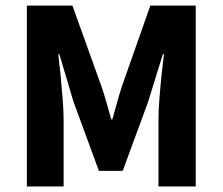

<svg xmlns="http://www.w3.org/2000/svg" viewBox="-20 -672 802 692"><path d="M76.8 0V-651.8H241L345.2 -362Q355.1 -333.2 363.5 -303.6Q372 -273.9 381 -241.8H385Q394 -273.9 402.2 -303.6Q410.4 -333.2 419.8 -362L521.8 -651.8H685.5V0H551.1V-238.6Q551.1 -270.8 554.4 -314.4Q557.8 -358 562.3 -401.5Q566.9 -444.9 570.9 -476.6H566.9L513.8 -305L422.3 -56.1H336.5L245 -305L193.9 -476.6H189.9Q193.9 -444.9 198.3 -401.5Q202.6 -358 205.9 -314.4Q209.3 -270.8 209.3 -238.6V0Z"/></svg>

Font: Source Sans 3
Style: Regular
Weight: 200
Designer: Paul D. Hunt
Foundry: Adobe
Version: Version 3.046;hotconv 1.0.118;makeotfexe 2.5.65603